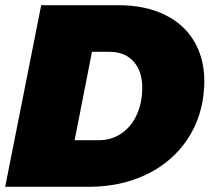

<svg xmlns="http://www.w3.org/2000/svg" viewBox="-24 -721 809 741"><path d="M764 -386Q758 -271 699.5 -183.5Q641 -96 542 -48Q443 0 317 0H-4L135 -701H432Q538 -701 615 -662.5Q692 -624 730.5 -552.5Q769 -481 764 -386ZM399 -521H331L264 -180H359Q406 -180 444 -205.5Q482 -231 503.5 -277.5Q525 -324 525 -383Q525 -446 491.5 -483.5Q458 -521 399 -521Z"/></svg>

Font: TypoPRO Montserrat
Style: Italic
Weight: 900
Italic angle: -11.3°
Designer: Julieta Ulanovsky
Foundry: Julieta Ulanovsky
Version: Version 6.001